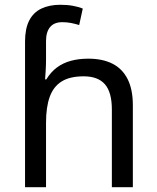

<svg xmlns="http://www.w3.org/2000/svg" viewBox="-20 -785 657 805"><path d="M85 -611Q85 -665 102.5 -699Q120 -733 153.5 -749Q187 -765 233 -765Q262 -765 286.5 -760.5Q311 -756 327 -749L312 -680Q296 -685 278.5 -688.5Q261 -692 241 -692Q207 -692 190 -671.5Q173 -651 173 -613V-535Q173 -513 171.5 -488Q170 -463 169 -452H174Q193 -483 218.5 -502Q244 -521 277 -530Q310 -539 350 -539Q410 -539 451.5 -518Q493 -497 515 -453.5Q537 -410 537 -343V0H449V-326Q449 -398 420 -431.5Q391 -465 331 -465Q273 -465 238.5 -443.5Q204 -422 188.5 -379Q173 -336 173 -271V0H85Z"/></svg>

Font: uguzrati05
Style: Book
Weight: 400
Designer: Jelle Bosma - Monotype Design Team, Universal Thirst
Foundry: Monotype Imaging Inc.
Version: Version 2.106